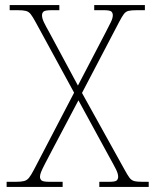

<svg xmlns="http://www.w3.org/2000/svg" viewBox="-20 -734 610 754"><path d="M6 0V-20H41Q63 -20 74.5 -23Q86 -26 94 -36Q102 -46 113 -67L271 -370L120 -647Q108 -669 100.5 -678.5Q93 -688 82 -691Q71 -694 49 -694H18V-714H213V-694H184Q157 -694 151 -688.5Q145 -683 145 -674Q145 -662 152.5 -646.5Q160 -631 173 -608L286 -398L395 -607Q406 -629 414.5 -645.5Q423 -662 423 -674Q423 -683 417.5 -688.5Q412 -694 386 -694H350V-714H549V-694H519Q497 -694 485.5 -691.5Q474 -689 466.5 -679Q459 -669 448 -648L302 -369L469 -68Q481 -46 488.5 -36Q496 -26 507 -23Q518 -20 540 -20H564V0H370V-20H408Q433 -20 438.5 -25.5Q444 -31 444 -40Q444 -52 435.5 -69Q427 -86 408 -120L288 -340L184 -143Q166 -109 156 -89.5Q146 -70 141.5 -59Q137 -48 137 -40Q137 -31 143 -25.5Q149 -20 176 -20H226V0Z"/></svg>

Font: Noto Serif Thai Thin
Style: Regular
Weight: 250
Version: Version 2.001